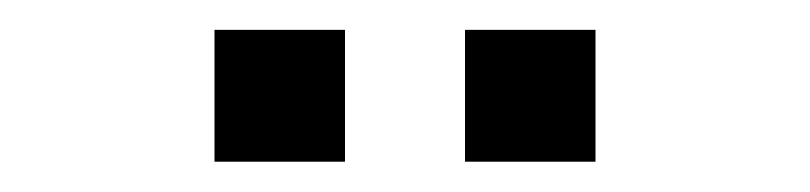

<svg xmlns="http://www.w3.org/2000/svg" viewBox="-20 -765 540 128"><path d="M210 -745.1V-657.2H123V-745.1ZM377 -745.1V-657.2H290V-745.1Z"/></svg>

Font: Cooper Hewitt
Style: Book
Weight: 705
Designer: Village Type and Design LLC
Foundry: Cooper Hewitt Smithsonian Design Museum
Version: 1.000